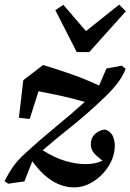

<svg xmlns="http://www.w3.org/2000/svg" viewBox="-26 -787 566 833"><path d="M56 -276 75 -439 161 -505Q224 -486 284 -465Q344 -444 404 -416L436 -490L502 -502L519 -489Q509 -459 482 -424Q455 -389 411 -349Q350 -291 285.5 -239.5Q221 -188 159 -135Q212 -102 258 -88.5Q304 -75 345 -75Q368 -75 386 -79Q404 -83 419 -90Q393 -109 380.5 -124.5Q368 -140 368 -161Q368 -189 386.5 -206Q405 -223 430 -225Q452 -218 462 -199.5Q472 -181 472 -155Q472 -110 446.5 -68.5Q421 -27 380.5 -0.5Q340 26 296 26Q247 26 202.5 -1Q158 -28 114 -87L80 0L10 10L-6 -1Q9 -32 29.5 -62Q50 -92 88 -126Q150 -183 215 -236Q280 -289 342 -345Q293 -359 244 -370Q195 -381 141 -391L103 -271ZM249 -766 347 -652 491 -767 520 -738 361 -561H307L214 -743Z"/></svg>

Font: Source Serif 4 SmText Semibold
Style: Italic
Weight: 600
Italic angle: -12°
Designer: Frank Grießhammer
Foundry: Adobe
Version: Version 4.005;hotconv 1.1.0;makeotfexe 2.6.0